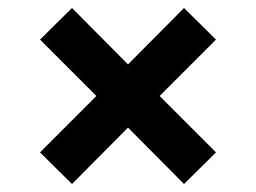

<svg xmlns="http://www.w3.org/2000/svg" viewBox="-20 -569 640 480"><path d="M160 -109 80 -188 221 -329 80 -470 160 -549 300 -408 440 -549 520 -470 379 -329 520 -188 440 -109 300 -250Z"/></svg>

Font: Source Code Pro ExtraLight ExtraBold
Style: Regular
Weight: 800
Monospace: yes
Version: Version 1.018;hotconv 1.0.116;makeotfexe 2.5.65601